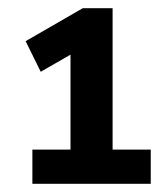

<svg xmlns="http://www.w3.org/2000/svg" viewBox="-20 -733 407 472"><path d="M59.6 -281.2V-365.2H153.3V-598.6L80.1 -556.6L43 -631.8L183.6 -712.9H256.8V-365.2H350.6V-281.2Z"/></svg>

Font: Min Sans SemiBold
Style: Regular
Weight: 600
Designer: Jinseong-Kim, NotoSansCJK, Nunito
Foundry: Jinseong-Kim
Version: Version 1.400;Glyphs 3.1.2 (3151)